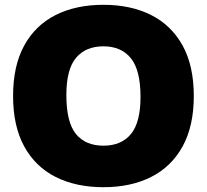

<svg xmlns="http://www.w3.org/2000/svg" viewBox="-20 -770 862 800"><path d="M411 10Q297 10 212.2 -32.5Q127.5 -75 81 -159.8Q34.5 -244.5 34.5 -370Q34.5 -496 81 -580.5Q127.5 -665 212 -707.5Q296.5 -750 411 -750Q525.5 -750 610 -707.2Q694.5 -664.5 741 -580Q787.5 -495.5 787.5 -370Q787.5 -245 741 -160.2Q694.5 -75.5 610 -32.8Q525.5 10 411 10ZM411 -163Q486 -163 525.8 -211.8Q565.5 -260.5 565.5 -366Q565.5 -478 525.2 -527.5Q485 -577 411 -577Q337 -577 296.8 -529Q256.5 -481 256.5 -374Q256.5 -261 296.2 -212Q336 -163 411 -163Z"/></svg>

Font: Encode Sans Black
Style: Regular
Weight: 900
Designer: Multiple Designers
Foundry: Impallari Type
Version: Version 3.002; ttfautohint (v1.8.3) -l 8 -r 50 -G 200 -x 14 